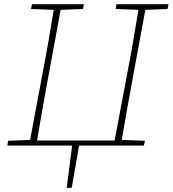

<svg xmlns="http://www.w3.org/2000/svg" viewBox="-20 -696 826 918"><path d="M533 -653 537 -676H786L781 -653L675 -649L613 -313Q600 -242 587 -170Q574 -98 562 -27L673 -23L668 0H358L323 202H299L325 0H15L19 -23L124 -27L187 -364Q201 -435 213 -506.5Q225 -578 237 -649L128 -653L133 -676H381L377 -653L270 -649L208 -313Q195 -241 182 -168.5Q169 -96 157 -24H528L592 -364Q606 -435 618 -506.5Q630 -578 642 -649Z"/></svg>

Font: Source Serif 4 SmText ExtraLight
Style: Italic
Weight: 200
Italic angle: -12°
Designer: Frank Grießhammer
Foundry: Adobe
Version: Version 4.005;hotconv 1.1.0;makeotfexe 2.6.0